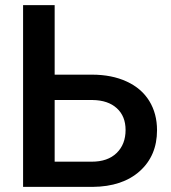

<svg xmlns="http://www.w3.org/2000/svg" viewBox="-20 -731 668 751"><path d="M193.8 -439V-710.9H70.3V0H342.3Q459 -1 526.6 -61.5Q594.2 -122.1 594.2 -221.7Q594.2 -286.6 564 -335.9Q533.7 -385.3 475.6 -412.1Q417.5 -439 339.4 -439ZM193.8 -339.8H342.3Q402.8 -338.9 437 -307.6Q471.2 -276.4 471.2 -222.7Q471.2 -166.5 436.3 -132.6Q401.4 -98.6 338.9 -98.6H193.8Z"/></svg>

Font: FAU Chimera Medium
Style: Regular
Weight: 500
Version: Version 1.002;hotconv 1.0.117;makeotfexe 2.5.65602